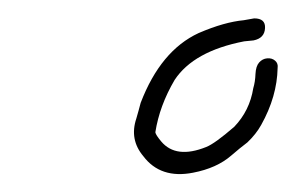

<svg xmlns="http://www.w3.org/2000/svg" viewBox="-20 -618 322 209"><path d="M255.7 -522C253.1 -505.7 246.2 -491.7 235 -480C220.9 -467.8 210.8 -460.5 204.5 -458C182.6 -449.2 166.3 -451.2 155.5 -464C151.6 -468.7 149.4 -472 149.1 -474C152.1 -493.3 159.1 -512.3 170.1 -531C183.9 -551.9 209.1 -565.9 245.8 -573L255.9 -574C264 -575.6 268.2 -580.1 268.5 -587.5C268.9 -594.5 264.9 -598 256.7 -598L245.4 -596C231.4 -594.7 215 -590.1 196.2 -582C168.6 -569.2 147.6 -543.9 133.1 -506C131.5 -500 130 -494.3 128.4 -489C123.3 -473.8 125.8 -460.1 136 -448C148.5 -431.4 166.6 -425.4 190.1 -430C207.3 -433.3 221.1 -439.5 231.5 -448.5C238.1 -454.2 244 -459 249.3 -463C255.6 -469 260.6 -475.3 264.3 -482C275.9 -502.7 281.8 -523.4 282.2 -544C282.7 -547.3 281.8 -550 279.4 -552C277.1 -554 274.2 -554.8 270.8 -554.5C267.4 -554.2 264.5 -552.7 262.1 -550C259.7 -547.3 258.4 -543.2 258.1 -537.5C257.9 -531.8 257.1 -526.7 255.7 -522Z"/></svg>

Font: Proton
Style: SeBdIt
Weight: 500
Version: Version 1.017